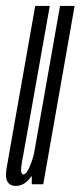

<svg xmlns="http://www.w3.org/2000/svg" viewBox="-44 -620 271 646"><path d="M63 0H101.5L207 -600H158L62.5 -58.5ZM123.5 -600H74.5L5 -206.5Q-11 -113.5 -21.8 -54Q-32.5 5.5 10 5.5Q40 5.5 63.2 -29Q86.5 -63.5 94 -106.5L74 -120.5Q69 -90.5 57 -61.8Q45 -33 35 -33Q22.5 -33 29.5 -72.5Q36.5 -112 53 -203Z"/></svg>

Font: Anybody UltraCondensed Light
Style: Italic
Weight: 300
Width: 1
Italic angle: -10°
Version: Version 1.113;gftools[0.9.25]